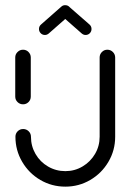

<svg xmlns="http://www.w3.org/2000/svg" viewBox="-20 -707 494 728"><path d="M67.4 -311.5Q55.2 -311.5 46.5 -320Q37.8 -328.5 37.8 -340.7V-489.3Q37.8 -501.1 46.5 -509.8Q55.2 -518.5 67.4 -518.5Q79.6 -518.5 88.1 -509.8Q96.7 -501.1 96.7 -489.3V-340.7Q96.7 -328.5 88.1 -320Q79.6 -311.5 67.4 -311.5ZM387 -518.5Q399.3 -518.5 408 -509.8Q416.7 -501.1 416.7 -488.9V-188.5Q416.7 -137 391.1 -93.5Q365.6 -50 322.2 -24.6Q278.9 0.7 227.8 0.7Q176.3 0.7 133 -24.6Q89.6 -50 64.1 -93.5Q38.5 -137 38.5 -188.5Q38.5 -200.7 47 -209.3Q55.6 -217.8 67.8 -217.8Q80 -217.8 88.7 -209.3Q97.4 -200.7 97.4 -188.5Q97.4 -153 114.8 -123Q132.2 -93 162.2 -75.6Q192.2 -58.1 227.8 -58.1Q263 -58.1 292.8 -75.7Q322.6 -93.3 340.2 -123.1Q357.8 -153 357.8 -188.5V-488.9Q357.8 -501.1 366.3 -509.8Q374.8 -518.5 387 -518.5ZM227 -687.4Q236.7 -687.4 243.1 -680.9Q249.6 -674.4 249.6 -664.8Q249.6 -654.4 241.9 -647.8L164.8 -580Q158.1 -574.4 150.4 -574.4Q140.7 -574.4 134.3 -581.1Q127.8 -587.8 127.8 -597Q127.8 -607.4 135.6 -614.1L212.6 -681.9Q218.5 -687.4 227 -687.4ZM242.2 -681.5 319.3 -614.1Q327 -607.4 327 -597Q327 -587.8 320.6 -581.1Q314.1 -574.4 304.4 -574.4Q296.7 -574.4 290 -580L213.7 -647Z"/></svg>

Font: 26F Galaxy Hebrew Medium
Style: Regular
Weight: 500
Designer: C₂₉H₂₅N₃O₅
Version: Version 1.000